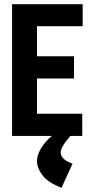

<svg xmlns="http://www.w3.org/2000/svg" viewBox="-20 -643 440 908"><path d="M37 0V-623H371V-519H155V-377H330V-272H155V-105H369V0ZM323 131 271 245Q208 221 181.5 186.5Q155 152 155 119Q155 83 185.5 41.5Q216 0 274 -34L313 0Q267 52 267 78Q267 111 323 131Z"/></svg>

Font: Inconsolata Condensed Black
Style: Regular
Weight: 900
Width: 3
Monospace: yes
Designer: Raph Levien, Cyreal, Brenton Simpson
Foundry: Raph Levien, Cyreal, Google
Version: Version 3.001; ttfautohint (v1.8.2.53-6de2)